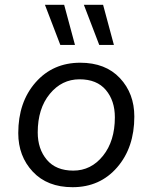

<svg xmlns="http://www.w3.org/2000/svg" viewBox="-20 -770 635 799"><path d="M247 -750 292 -583H231L167 -750ZM409 -750 454 -583H393L329 -750ZM282 9Q177 9 116.5 -55.5Q56 -120 56 -216Q56 -345 128 -427Q200 -509 314 -509Q419 -509 479 -445Q539 -381 539 -285Q539 -156 467.5 -73.5Q396 9 282 9ZM285 -60Q359 -60 408.5 -121.5Q458 -183 458 -282Q458 -351 420.5 -395.5Q383 -440 311 -440Q237 -440 187 -379Q137 -318 137 -219Q137 -150 175 -105Q213 -60 285 -60Z"/></svg>

Font: Elaine Sans
Style: Italic
Weight: 400
Italic angle: -13°
Designer: Wei Huang
Foundry: Wei Huang
Version: Version 2.001;December 24, 2019;FontCreator 12.0.0.2547 64-b